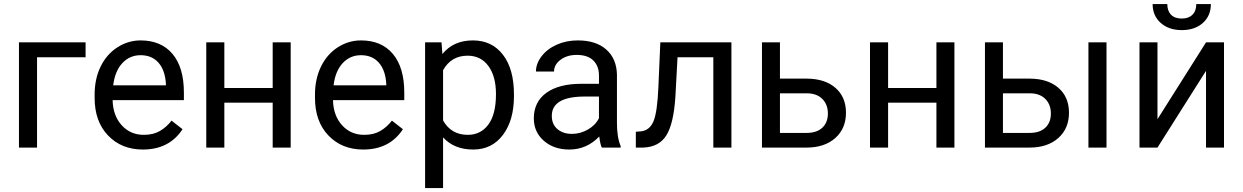

<svg xmlns="http://www.w3.org/2000/svg" viewBox="-20 -741 6242 964"><path d="M409.7 -453.6V-528.3H75.2V0H166V-453.6Z M697.3 9.8C785.8 9.8 852.2 -24.3 896.5 -92.3L841.3 -135.3C824.7 -113.8 805.3 -96.5 783.2 -83.5C761.1 -70.5 734 -64 702.1 -64C657.2 -64 620.2 -80 591.1 -112.1C561.9 -144.1 546.7 -186.2 545.4 -238.3H903.3V-275.9C903.3 -360.2 884.3 -425 846.2 -470.2C808.1 -515.5 754.7 -538.1 686 -538.1C644 -538.1 605.1 -526.4 569.1 -503.2C533.1 -479.9 505.1 -447.7 485.1 -406.5C465.1 -365.3 455.1 -318.5 455.1 -266.1V-249.5C455.1 -170.7 477.5 -107.8 522.5 -60.8C567.4 -13.8 625.7 9.8 697.3 9.8ZM686 -463.9C723.8 -463.9 753.7 -451.3 775.9 -426C798 -400.8 810.4 -365.2 813 -319.3V-312.5H548.3C554.2 -360.4 569.5 -397.5 594.2 -424.1C619 -450.6 649.6 -463.9 686 -463.9Z M1439.5 0V-528.3H1349.1V-299.3H1106.4V-528.3H1015.6V0H1106.4V-225.6H1349.1V0Z M1803.7 9.8C1892.3 9.8 1958.7 -24.3 2002.9 -92.3L1947.8 -135.3C1931.2 -113.8 1911.8 -96.5 1889.6 -83.5C1867.5 -70.5 1840.5 -64 1808.6 -64C1763.7 -64 1726.6 -80 1697.5 -112.1C1668.4 -144.1 1653.2 -186.2 1651.9 -238.3H2009.8V-275.9C2009.8 -360.2 1990.7 -425 1952.6 -470.2C1914.6 -515.5 1861.2 -538.1 1792.5 -538.1C1750.5 -538.1 1711.5 -526.4 1675.5 -503.2C1639.6 -479.9 1611.6 -447.7 1591.6 -406.5C1571.5 -365.3 1561.5 -318.5 1561.5 -266.1V-249.5C1561.5 -170.7 1584 -107.8 1628.9 -60.8C1673.8 -13.8 1732.1 9.8 1803.7 9.8ZM1792.5 -463.9C1830.2 -463.9 1860.2 -451.3 1882.3 -426C1904.5 -400.8 1916.8 -365.2 1919.4 -319.3V-312.5H1654.8C1660.6 -360.4 1675.9 -397.5 1700.7 -424.1C1725.4 -450.6 1756 -463.9 1792.5 -463.9Z M2560.5 -258.3V-266.6C2560.5 -351.9 2542.1 -418.5 2505.1 -466.3C2468.2 -514.2 2418 -538.1 2354.5 -538.1C2289.1 -538.1 2238 -515.3 2201.2 -469.7L2196.8 -528.3H2114.3V203.1H2204.6V-51.3C2241.4 -10.6 2291.8 9.8 2356 9.8C2418.8 9.8 2468.6 -14.8 2505.4 -64C2542.2 -113.1 2560.5 -177.9 2560.5 -258.3ZM2470.2 -268.6C2470.2 -200.8 2457.4 -149.8 2431.9 -115.5C2406.3 -81.1 2371.9 -64 2328.6 -64C2272.9 -64 2231.6 -88.1 2204.6 -136.2V-388.7C2231.9 -437.2 2272.9 -461.4 2327.6 -461.4C2371.9 -461.4 2406.7 -444.2 2432.1 -409.7C2457.5 -375.2 2470.2 -328.1 2470.2 -268.6Z M3001.5 0H3096.2V-7.8C3083.8 -36.5 3077.6 -75 3077.6 -123.5V-366.7C3076.3 -420.1 3058.4 -462 3023.9 -492.4C2989.4 -522.9 2941.7 -538.1 2880.9 -538.1C2842.4 -538.1 2807.2 -530.9 2775.1 -516.6C2743.1 -502.3 2717.7 -482.8 2699 -458.3C2680.3 -433.7 2670.9 -408.2 2670.9 -381.8H2761.7C2761.7 -404.9 2772.6 -424.6 2794.4 -440.9C2816.2 -457.2 2843.3 -465.3 2875.5 -465.3C2912.3 -465.3 2940.1 -456 2959 -437.3C2977.9 -418.5 2987.3 -393.4 2987.3 -361.8V-320.3H2899.4C2823.6 -320.3 2764.7 -305.1 2722.9 -274.7C2681.1 -244.2 2660.2 -201.5 2660.2 -146.5C2660.2 -101.2 2676.8 -63.9 2710.2 -34.4C2743.6 -5 2786.3 9.8 2838.4 9.8C2896.6 9.8 2946.8 -12 2988.8 -55.7C2992 -29 2996.3 -10.4 3001.5 0ZM2851.6 -68.8C2821.9 -68.8 2797.7 -76.8 2778.8 -92.8C2759.9 -108.7 2750.5 -130.9 2750.5 -159.2C2750.5 -224 2805.8 -256.3 2916.5 -256.3H2987.3V-147.9C2975.9 -124.5 2957.5 -105.5 2932.1 -90.8C2906.7 -76.2 2879.9 -68.8 2851.6 -68.8Z M3652.3 -528.3H3295.4L3285.6 -302.2C3282.1 -219.6 3273.9 -162.9 3261.2 -132.3C3248.5 -101.7 3227.5 -84.8 3198.2 -81.5L3172.4 -79.6V0H3208.5C3261.9 -1.6 3300.9 -22 3325.4 -61C3350 -100.1 3365.2 -165 3371.1 -255.9L3381.8 -453.6H3561.5V0H3652.3Z M3896 -346.2V-528.3H3805.7V0H4029.3C4089.8 0 4138 -16 4173.8 -47.9C4209.6 -79.8 4227.5 -122.1 4227.5 -174.8C4227.5 -227.2 4210.1 -268.7 4175.3 -299.3C4140.5 -329.9 4093.1 -345.5 4033.2 -346.2ZM3896 -272.5H4033.7C4066.2 -271.8 4091.6 -262.1 4109.6 -243.4C4127.7 -224.7 4136.7 -200.7 4136.7 -171.4C4136.7 -141.1 4127.4 -117.3 4108.9 -99.9C4090.3 -82.4 4064.1 -73.7 4030.3 -73.7H3896Z M4772 0V-528.3H4681.6V-299.3H4439V-528.3H4348.1V0H4439V-225.6H4681.6V0Z M5015.6 -346.2V-528.3H4925.3V0H5148.9C5209.5 0 5257.6 -16 5293.5 -47.9C5329.3 -79.8 5347.2 -122.1 5347.2 -174.8C5347.2 -227.2 5329.8 -268.7 5294.9 -299.3C5260.1 -329.9 5212.7 -345.5 5152.8 -346.2ZM5535.6 0V-528.3H5444.8V0ZM5015.6 -272.5H5153.3C5185.9 -271.8 5211.2 -262.1 5229.2 -243.4C5247.3 -224.7 5256.3 -200.7 5256.3 -171.4C5256.3 -141.1 5247.1 -117.3 5228.5 -99.9C5210 -82.4 5183.8 -73.7 5149.9 -73.7H5015.6Z M6035.2 -528.3 5791.5 -142.6V-528.3H5701.2V0H5791.5L6035.2 -385.3V0H6125.5V-528.3ZM6059.6 -720.7H5986.3C5986.3 -697.6 5979.9 -679.7 5967 -667C5954.2 -654.3 5936.4 -647.9 5913.6 -647.9C5889.8 -647.9 5871.7 -654.4 5859.4 -667.2C5847 -680.1 5840.8 -697.9 5840.8 -720.7H5767.1C5767.1 -681.6 5780.6 -650.1 5807.6 -626C5834.6 -601.9 5870 -589.8 5913.6 -589.8C5957.2 -589.8 5992.4 -601.8 6019.3 -625.7C6046.1 -649.7 6059.6 -681.3 6059.6 -720.7Z"/></svg>

Font: Roboto1
Style: rg
Weight: 400
Designer: Google
Version: Version 2.137; 2017